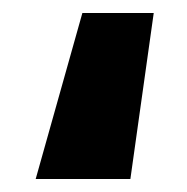

<svg xmlns="http://www.w3.org/2000/svg" viewBox="-20 -276 288 296"><path d="M217 -256 181 0H35L107 -256Z"/></svg>

Font: Cairo Play
Style: Bold
Weight: 700
Version: Version 3.119